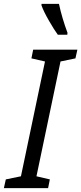

<svg xmlns="http://www.w3.org/2000/svg" viewBox="-70 -970 419 990"><path d="M277 -791 278 -801Q250 -876 234 -950H144V-942Q155 -911 182 -864Q209 -817 228 -791ZM178 0 187 -45 118 -61 242 -653 319 -669 329 -714H101L92 -669L162 -653L38 -61L-40 -45L-50 0Z"/></svg>

Font: Noto Sans Display Condensed
Style: Italic
Weight: 400
Width: 3
Designer: Monotype Design team
Foundry: Monotype Imaging Inc.
Version: 1.000